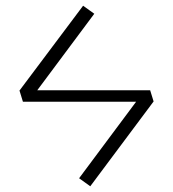

<svg xmlns="http://www.w3.org/2000/svg" viewBox="-20 -595 604 670"><path d="M110 -280H504L516 -241L295 55L256 27L455 -240H60L48 -279L270 -575L309 -547Z"/></svg>

Font: M PLUS 1p Light
Style: Regular
Weight: 300
Version: Version 1.061